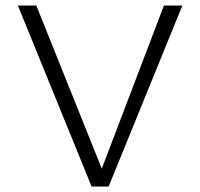

<svg xmlns="http://www.w3.org/2000/svg" viewBox="-20 -678 728 698"><path d="M643 -658 375 0H313L45 -658H112L350 -65L576 -658Z"/></svg>

Font: Ysabeau Semilight
Style: Regular
Weight: 300
Designer: Christian Thalmann (Catharsis Fonts)
Version: Version 0.003